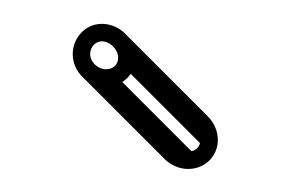

<svg xmlns="http://www.w3.org/2000/svg" viewBox="-20 -364 248 165"><path d="M81.5 -314.5C81.5 -308.5 77.6 -304.5 71 -304.5C64.1 -304.5 57.5 -310.6 57.5 -317.5C57.5 -323.8 62.2 -328.5 67.5 -328.5C74.5 -328.5 81.5 -321.5 81.5 -314.5ZM71 -289.5C85.1 -289.5 96.5 -300.1 96.5 -314.5C96.5 -330.1 83.1 -343.5 67.5 -343.5C53 -343.5 42.5 -331.1 42.5 -317.5C42.5 -302.1 55.7 -289.5 71 -289.5ZM65.7 -291.7 136.4 -221 147 -231.6 76.3 -302.3ZM83.7 -309.2 154.4 -238.5 165 -249.1 94.3 -319.8ZM77.2 -324.2 147.9 -253.5C150.6 -250.7 152.2 -247.2 152.2 -243.8C152.2 -237.8 148.3 -233.8 141.7 -233.8C138.2 -233.8 134.7 -235.3 132.1 -237.9L61.4 -308.6L50.8 -298L121.5 -227.3C126.7 -222.2 133.8 -218.8 141.7 -218.8C155.8 -218.8 167.2 -229.4 167.2 -243.8C167.2 -251.7 163.7 -258.9 158.5 -264.1L87.8 -334.8Z"/></svg>

Font: CiSf OpenHand
Style: Gls
Weight: 400
Foundry: Cannot Into Space Fonts
Version: Version 0.7892